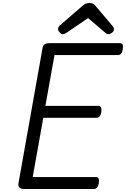

<svg xmlns="http://www.w3.org/2000/svg" viewBox="-20 -1266 844 1286"><path d="M145 0Q121 0 110.5 -9.5Q100 -19 104 -40L266 -950Q269 -963 280 -970Q291 -977 312 -977H783Q796 -977 801 -968Q806 -959 802 -937Q800 -917 791.5 -907Q783 -897 770 -897H345L284 -557H638Q651 -557 656 -547.5Q661 -538 659 -517Q655 -496 647 -486.5Q639 -477 626 -477H270L199 -80H622Q635 -80 640 -71Q645 -62 642 -40Q639 -20 630.5 -10Q622 0 610 0ZM400 -1037Q389 -1037 379 -1049Q369 -1061 369 -1071Q369 -1078 371 -1082.5Q373 -1087 377 -1092L529 -1224Q541 -1235 552 -1240.5Q563 -1246 581 -1246Q596 -1246 606 -1239.5Q616 -1233 623 -1223L737 -1088Q742 -1082 742.5 -1077Q743 -1072 743 -1068Q743 -1057 730 -1047Q717 -1037 708 -1037Q699 -1037 693 -1041Q687 -1045 679 -1052L570 -1145L428 -1048Q421 -1044 414.5 -1040.5Q408 -1037 400 -1037Z"/></svg>

Font: Playwrite DE VA
Style: Regular
Weight: 400
Designer: Veronika Burian, José Scaglione
Foundry: TypeTogether
Version: Version 1.002